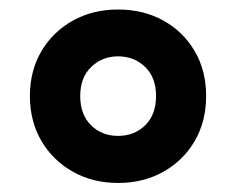

<svg xmlns="http://www.w3.org/2000/svg" viewBox="-20 -770 510 414"><path d="M234.5 -375.5Q180 -375.5 137 -399.8Q94 -424 69.2 -466.2Q44.5 -508.5 44.5 -563Q44.5 -617.5 69.2 -659.5Q94 -701.5 137 -725.5Q180 -749.5 234.5 -749.5Q289.5 -749.5 332.5 -725.5Q375.5 -701.5 400 -659.5Q424.5 -617.5 424.5 -563Q424.5 -508.5 400 -466.2Q375.5 -424 332.5 -399.8Q289.5 -375.5 234.5 -375.5ZM234.5 -477Q270 -477 293.2 -500Q316.5 -523 316.5 -563Q316.5 -603 292.8 -625.8Q269 -648.5 234.5 -648.5Q200.5 -648.5 176.8 -625.8Q153 -603 153 -563Q153 -523 176.2 -500Q199.5 -477 234.5 -477Z"/></svg>

Font: Encode Sans Semi Condensed ExtraBold
Style: Regular
Weight: 800
Width: 4
Designer: Multiple Designers
Foundry: Impallari Type
Version: Version 3.000; ttfautohint (v1.8.3) -l 8 -r 50 -G 200 -x 14 